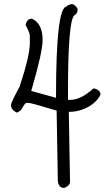

<svg xmlns="http://www.w3.org/2000/svg" viewBox="-20 -687 540 946"><path d="M334 -667Q346 -667 362 -645V-636Q362 -621 346 -611Q315 -584 315 -236V-195H327Q378 -195 440 -251H444Q475 -244 475 -220Q449 -171 390 -149Q355 -136 325 -136H319L325 208Q325 228 296 239Q269 239 265 205L259 -142Q134 -180 121 -180H109Q99 -174 84 -145L65 -132Q34 -144 34 -170Q34 -181 77 -261Q127 -413 127 -474V-511Q127 -525 106 -564Q113 -595 137 -595Q190 -572 190 -489Q190 -431 134 -239L256 -205V-214Q256 -655 309 -655Q309 -661 334 -667Z"/></svg>

Font: Just Me Again Down Here
Style: Regular
Weight: 400
Designer: Kimberly Geswein
Foundry: Kimberly Geswein
Version: Version 1.002 2007